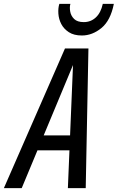

<svg xmlns="http://www.w3.org/2000/svg" viewBox="-59 -970 607 990"><path d="M-39 0 276 -720H353L53 0ZM291 0 321 -720H397L383 0ZM110 -272H356L339 -195H93ZM363 -787Q322 -787 296 -804Q270 -821 257 -846Q244 -871 242 -899.5Q240 -928 247 -950H304Q299 -933 303 -910.5Q307 -888 323.5 -872Q340 -856 373 -856Q409 -856 435 -880Q461 -904 471 -950H528Q511 -864 464 -825.5Q417 -787 363 -787Z"/></svg>

Font: Instrument Sans Condensed Medium
Style: Italic
Weight: 500
Width: 3
Italic angle: -13°
Designer: Rodrigo Fuenzalida
Foundry: fragTYPE
Version: Version 1.000;gftools[0.9.28]